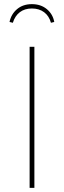

<svg xmlns="http://www.w3.org/2000/svg" viewBox="-20 -907 308 927"><path d="M146 0H123V-681H146ZM242 -801 226 -797Q217 -830 193 -848Q169 -866 134 -866Q99 -866 75.5 -848Q52 -830 42 -797L26 -801Q34 -839 62.5 -863Q91 -887 134 -887Q177 -887 206 -863Q235 -839 242 -801Z"/></svg>

Font: Fira Sans Thin
Style: Regular
Weight: 100
Designer: bBox Type GmbH & Carrois Corporate GbR & Edenspiekermann AG
Foundry: bBox Type GmbH & Carrois Corporate GbR & Edenspiekermann AG
Version: Version 4.301